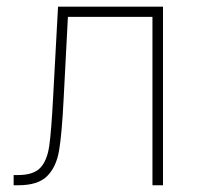

<svg xmlns="http://www.w3.org/2000/svg" viewBox="-20 -550 587 570"><path d="M20.5 -30.3H33.2Q79.1 -30.3 99.4 -51.5Q119.6 -72.8 126 -115.5Q132.3 -158.2 137.7 -261.7L152.3 -530.3H463.9V0H432.6V-500H181.6L168.9 -255.9Q163.6 -150.9 155.3 -102.5Q147 -54.2 119.9 -27.1Q92.8 0 34.2 0H20.5Z"/></svg>

Font: Pretendard GOV Thin
Style: Regular
Weight: 100
Designer: Base glyphs from Inter by Rasmus Andersson; Hangeul glyphs from Noto Sans CJK(Source Han Sans) by Jang Soo-young and Kan
Foundry: Kil Hyung-jin
Version: Version 1.309